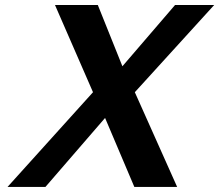

<svg xmlns="http://www.w3.org/2000/svg" viewBox="-20 -742 870 762"><path d="M683.1 0H513.2L397 -273.9L160.2 0H9.8L349.1 -376L198.2 -722.2H368.2L465.8 -479L674.8 -722.2H830.1L515.1 -376Z"/></svg>

Font: Perun
Style: Bold Italic
Weight: 700
Italic angle: -12°
Foundry: Copyright (c) Stefan Peev, Context Ltd, 2016
Version: Version 001.000